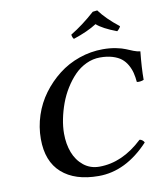

<svg xmlns="http://www.w3.org/2000/svg" viewBox="-94 -946 886 1033"><g transform="rotate(-10 349.0 -429.5)"><path d="M361.8 9.8Q232.4 9.8 160.6 -54Q88.9 -117.7 88.9 -240.2Q88.9 -305.7 109.6 -368.7Q130.4 -431.6 168.7 -483.4Q207 -535.2 257.6 -574.7Q308.1 -614.3 371.1 -636.2Q434.1 -658.2 501 -658.2Q539.6 -658.2 572.3 -651.6Q605 -645 623.3 -637Q641.6 -628.9 662.1 -621.1Q682.6 -613.3 698.2 -611.8Q689 -524.4 689 -458Q681.6 -454.1 669.7 -452.6Q657.7 -451.2 650.9 -453.1Q648.4 -481 642.8 -503.4Q637.2 -525.9 624.8 -547.9Q612.3 -569.8 594 -584.5Q575.7 -599.1 546.1 -608.2Q516.6 -617.2 478 -617.2Q439 -617.2 402.6 -600.1Q366.2 -583 338.1 -554.2Q310.1 -525.4 286.9 -488Q263.7 -450.7 248.5 -409.2Q233.4 -367.7 225.1 -326.2Q216.8 -284.7 216.8 -247.1Q216.8 -189.9 234.4 -143.6Q252 -97.2 288.3 -68.1Q324.7 -39.1 374 -39.1Q499.5 -39.1 610.8 -144Q618.7 -144 626.2 -137.9Q633.8 -131.8 636.2 -125Q510.3 9.8 361.8 9.8ZM613.8 -764.2Q612.3 -758.8 605.7 -751Q599.1 -743.2 594.2 -740.2Q518.1 -769 485.8 -797.9Q436.5 -766.1 357.9 -740.2Q354 -743.2 351.1 -751Q348.1 -758.8 348.1 -765.1Q415 -805.2 482.9 -866.2L507.8 -869.1Q544.4 -818.8 613.8 -764.2Z"/></g></svg>

Font: Common Serif SemiBold
Style: Italic
Weight: 600
Italic angle: -12°
Designer: Philipp H. Poll, Khaled Hosny
Foundry: Stefan Peev, Context Ltd.
Version: Version 1.026